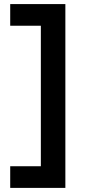

<svg xmlns="http://www.w3.org/2000/svg" viewBox="-20 -720 440 940"><path d="M300 199.9H30V93.9H180V-594H30V-700H300Z"/></svg>

Font: PT Root UI Web Bold
Style: Regular
Weight: 700
Designer: Vitaly Kuzmin
Foundry: ParaType Ltd.
Version: Version 1.000W